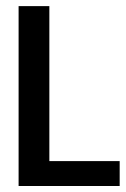

<svg xmlns="http://www.w3.org/2000/svg" viewBox="-20 -620 419 640"><path d="M144.5 -599.6V-83H378.9V0H42V-599.6Z"/></svg>

Font: RIT TN Joy
Style: Extra Bold
Weight: 800
Designer: Hussain K H
Foundry: Rachana Institute of Typography
Version: 1.6.2